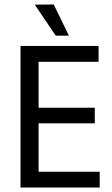

<svg xmlns="http://www.w3.org/2000/svg" viewBox="-20 -841 501 861"><path d="M136 -820 221 -821 289 -681H230ZM427 0H72V-635H422V-564H153V-358H405V-288H153V-71H427Z"/></svg>

Font: Gemunu Libre
Style: Regular
Weight: 400
Designer: Puspanada Ekanayake, Sola Matas, Pathum Egodawatta, Kosala Senevirathne
Foundry: mooniak
Version: Version 1.100